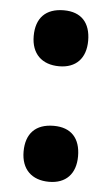

<svg xmlns="http://www.w3.org/2000/svg" viewBox="-46 -594 372 639"><g transform="rotate(5 140.0 -274.5)"><path d="M49 -467C49 -408 84 -374 142 -374C198 -374 231 -408 231 -467C231 -527 200 -561 142 -561C81 -561 49 -527 49 -467ZM49 -81C49 -22 84 12 142 12C198 12 231 -22 231 -81C231 -141 200 -175 142 -175C81 -175 49 -141 49 -81Z"/></g></svg>

Font: Noto Sans Lao ExtraCondensed Black
Style: Regular
Weight: 900
Width: 2
Designer: Monotype Design Team
Foundry: Monotype Imaging Inc.
Version: Version 2.003